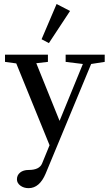

<svg xmlns="http://www.w3.org/2000/svg" viewBox="-20 -726 558 974"><path d="M228 -507.3 190.9 -526.9 267.1 -705.6 335.4 -670.4ZM125 228.5Q100.6 228.5 83.3 215.6Q65.9 202.6 65.9 183.6Q65.9 162.6 82 149.4Q98.1 136.2 125.5 136.2Q179.7 136.2 193.4 103.5L231.4 10.7L62.5 -404.3L5.4 -412.1V-448.7H223.1V-412.1L164.1 -405.3L282.2 -112.8L400.4 -401.4L313 -412.1V-448.7H511.2V-412.1L442.4 -401.4L211.9 153.8Q180.7 228.5 125 228.5Z"/></svg>

Font: Elstob 8pt Medium
Style: Regular
Weight: 500
Designer: Peter S. Baker
Version: Version 1.015